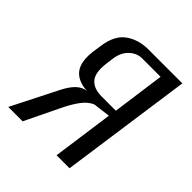

<svg xmlns="http://www.w3.org/2000/svg" viewBox="-147 -587 680 680"><g transform="rotate(45 193.0 -247.5)"><path d="M1 0 88 -172Q103 -202 120 -218.5Q137 -235 158 -237Q110 -240 89 -267.5Q68 -295 75 -351L80 -385Q88 -444 123 -469.5Q158 -495 209 -495H378L308 0H243L275 -230L211 -222Q188 -213 169.5 -187.5Q151 -162 134 -126L73 0ZM209 -260H280L307 -457H215Q189 -457 168 -437.5Q147 -418 142 -383L138 -352Q132 -302 151 -281Q170 -260 209 -260Z"/></g></svg>

Font: Alumni Sans
Style: Italic
Weight: 400
Italic angle: -8°
Version: Version 1.016